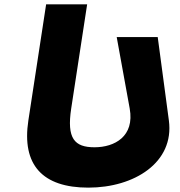

<svg xmlns="http://www.w3.org/2000/svg" viewBox="-20 -845 825 880"><path d="M702.9 -675H514.9L574.4 -348C597.7 -219.7 505.2 -170 413.2 -170C321.2 -170 285.3 -210 306.4 -348L379.4 -825H191.4L110 -293C78.8 -89 174.9 15 384.9 15C594.9 15 779.8 -99.8 754 -293Z"/></svg>

Font: Sztylet
Style: BdObl
Weight: 700
Foundry: Cannot Into Space Fonts, PlusOne Fonts
Version: Version 0.12